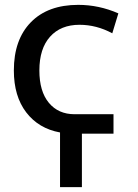

<svg xmlns="http://www.w3.org/2000/svg" viewBox="-20 -550 569 790"><path d="M447 -80V0H317V220H227V-5Q139 -21 88 -87.5Q37 -154 37 -260Q37 -387 107 -458.5Q177 -530 302 -530Q387 -530 467 -495L442 -413Q377 -448 307 -448Q230 -448 186 -399Q142 -350 142 -260Q142 -174 181 -127Q220 -80 287 -80Z"/></svg>

Font: Mplus 1p Medium
Style: Regular
Weight: 500
Version: Version 1.061